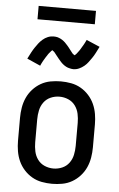

<svg xmlns="http://www.w3.org/2000/svg" viewBox="-61 -952 621 1001"><g transform="rotate(5 250.0 -451.0)"><path d="M250 8Q223 8 196 3Q169 -2 145.5 -15.5Q122 -29 103.5 -49.5Q85 -70 74 -94.5Q63 -119 58.5 -146Q54 -173 54 -200V-320Q54 -347 58.5 -374Q63 -401 74 -425.5Q85 -450 103.5 -470.5Q122 -491 145.5 -504.5Q169 -518 196 -523Q223 -528 250 -528Q277 -528 304 -523Q331 -518 354.5 -504.5Q378 -491 396.5 -470.5Q415 -450 426 -425.5Q437 -401 441.5 -374Q446 -347 446 -320V-200Q446 -173 441.5 -146Q437 -119 426 -94.5Q415 -70 396.5 -49.5Q378 -29 354.5 -15.5Q331 -2 304 3Q277 8 250 8ZM250 -72Q274 -72 296 -81.5Q318 -91 332 -110Q346 -129 351 -152.5Q356 -176 356 -200V-320Q356 -344 351 -367.5Q346 -391 332 -410Q318 -429 296 -438.5Q274 -448 250 -448Q226 -448 204 -438.5Q182 -429 168 -410Q154 -391 149 -367.5Q144 -344 144 -320V-200Q144 -176 149 -152.5Q154 -129 168 -110Q182 -91 204 -81.5Q226 -72 250 -72ZM308 -597Q303 -597 298 -598Q293 -599 288.5 -600Q284 -601 279.5 -602.5Q275 -604 270.5 -606.5Q266 -609 262 -611.5Q258 -614 254.5 -617Q251 -620 247 -623.5Q243 -627 240 -631Q237 -635 233.5 -638.5Q230 -642 227.5 -645.5Q225 -649 222 -652.5Q219 -656 215.5 -660.5Q212 -665 208.5 -669.5Q205 -674 202.5 -677Q200 -680 195.5 -682.5Q191 -685 191 -689H194Q194 -688 191 -686Q188 -684 185.5 -681Q183 -678 181 -675.5Q179 -673 177.5 -671.5Q176 -670 174.5 -668Q173 -666 171.5 -664Q170 -662 168.5 -659.5Q167 -657 165.5 -654.5Q164 -652 162 -649.5Q160 -647 158.5 -644Q157 -641 155 -638Q153 -635 151 -631.5Q149 -628 147 -624.5Q145 -621 143 -617Q141 -613 139 -609Q137 -605 135 -600L65 -631Q74 -649 82 -664Q90 -679 98.5 -691.5Q107 -704 115 -714.5Q123 -725 135 -735.5Q147 -746 161.5 -752Q176 -758 192 -758Q197 -758 202 -757.5Q207 -757 211.5 -756Q216 -755 220.5 -753Q225 -751 229.5 -749Q234 -747 238 -744Q242 -741 245.5 -738.5Q249 -736 253 -732Q257 -728 260 -724.5Q263 -721 266.5 -717.5Q270 -714 272.5 -710.5Q275 -707 278 -703.5Q281 -700 284.5 -695Q288 -690 291.5 -686Q295 -682 297.5 -678.5Q300 -675 304.5 -673Q309 -671 309 -667H306Q306 -668 309 -670Q312 -672 314.5 -674.5Q317 -677 319 -679.5Q321 -682 322.5 -684Q324 -686 325.5 -688Q327 -690 328.5 -692Q330 -694 331.5 -696Q333 -698 334.5 -700.5Q336 -703 338 -706Q340 -709 341.5 -712Q343 -715 345 -718Q347 -721 349 -724.5Q351 -728 353 -731.5Q355 -735 357 -739Q359 -743 361 -747Q363 -751 365 -755L435 -725Q426 -707 418 -691.5Q410 -676 401.5 -664Q393 -652 385 -641Q377 -630 365 -620Q353 -610 338.5 -603.5Q324 -597 308 -597ZM100 -840V-910H400V-840Z"/></g></svg>

Font: Iosevka Term Curly Medium
Style: Regular
Weight: 500
Designer: Belleve Invis
Foundry: Belleve Invis
Version: Version 32.3.0